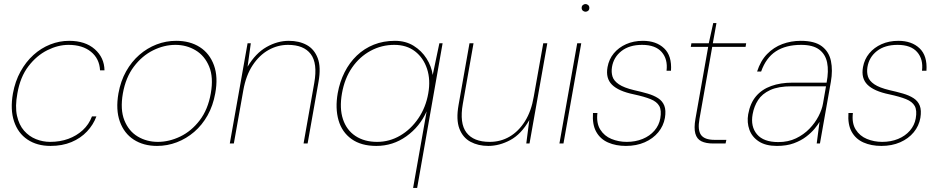

<svg xmlns="http://www.w3.org/2000/svg" viewBox="-20 -710 4647 950"><path d="M230 12Q163 12 116 -19.5Q69 -51 49.5 -109.5Q30 -168 44 -248Q55 -308 81.5 -356Q108 -404 145.5 -438Q183 -472 228.5 -490Q274 -508 322 -508Q402 -508 449 -466.5Q496 -425 497 -362H475Q472 -420 430 -454Q388 -488 319 -488Q267 -488 214 -461.5Q161 -435 120.5 -382Q80 -329 66 -248Q54 -183 64 -137.5Q74 -92 99 -63.5Q124 -35 158 -21.5Q192 -8 228 -8Q277 -8 318 -23Q359 -38 389.5 -66Q420 -94 435 -134H457Q442 -93 410.5 -59.5Q379 -26 333.5 -7Q288 12 230 12Z M757 12Q690 12 642 -19Q594 -50 573 -108.5Q552 -167 566 -248Q577 -309 604 -357Q631 -405 669.5 -438.5Q708 -472 754.5 -490Q801 -508 852 -508Q920 -508 968.5 -477Q1017 -446 1038.5 -387.5Q1060 -329 1045 -248Q1034 -187 1007 -139Q980 -91 941 -57.5Q902 -24 855 -6Q808 12 757 12ZM761 -8Q817 -8 872 -34.5Q927 -61 968 -114.5Q1009 -168 1023 -248Q1037 -327 1015 -380.5Q993 -434 948 -461Q903 -488 848 -488Q792 -488 737.5 -461Q683 -434 642.5 -380.5Q602 -327 588 -248Q574 -168 595.5 -114.5Q617 -61 661.5 -34.5Q706 -8 761 -8Z M1117 0 1205 -496H1221L1205 -380Q1245 -447 1299 -477.5Q1353 -508 1409 -508Q1460 -508 1497.5 -487.5Q1535 -467 1552 -422.5Q1569 -378 1556 -305L1502 0H1482L1535 -300Q1552 -397 1517.5 -442.5Q1483 -488 1405 -488Q1354 -488 1308.5 -462.5Q1263 -437 1230 -387Q1197 -337 1184 -264L1137 0Z M2024 220 2091 -159Q2057 -83 1990.5 -35.5Q1924 12 1842 12Q1767 12 1719.5 -22Q1672 -56 1655 -115Q1638 -174 1651 -249Q1661 -305 1685 -352.5Q1709 -400 1745.5 -435Q1782 -470 1829.5 -489Q1877 -508 1934 -508Q1987 -508 2026.5 -483.5Q2066 -459 2090.5 -420.5Q2115 -382 2121 -339L2154 -496H2170L2044 220ZM1846 -8Q1907 -8 1960 -39Q2013 -70 2050 -124.5Q2087 -179 2099 -248Q2111 -315 2093 -369.5Q2075 -424 2033.5 -456Q1992 -488 1931 -488Q1868 -488 1813.5 -458.5Q1759 -429 1722 -375.5Q1685 -322 1672 -248Q1659 -174 1677 -120Q1695 -66 1739 -37Q1783 -8 1846 -8Z M2396 12Q2346 12 2308 -8.5Q2270 -29 2253 -73.5Q2236 -118 2249 -191L2303 -496H2323L2270 -196Q2253 -100 2288 -54Q2323 -8 2403 -8Q2457 -8 2501.5 -34Q2546 -60 2577.5 -110Q2609 -160 2621 -232L2668 -496H2688L2600 0H2584L2599 -116Q2559 -46 2505 -17Q2451 12 2396 12Z M2748 0 2836 -496H2856L2768 0ZM2877 -652Q2870 -652 2864 -657Q2858 -662 2858 -671Q2858 -680 2864 -685Q2870 -690 2877 -690Q2884 -690 2890 -685Q2896 -680 2896 -671Q2896 -662 2890.5 -657Q2885 -652 2877 -652Z M3077 12Q3027 12 2988.5 -5Q2950 -22 2930 -58Q2910 -94 2914 -151H2936Q2930 -101 2950 -69Q2970 -37 3005.5 -22.5Q3041 -8 3081 -8Q3124 -8 3159.5 -22.5Q3195 -37 3218 -63.5Q3241 -90 3247 -124Q3254 -164 3242 -185.5Q3230 -207 3199 -219.5Q3168 -232 3117 -243Q3078 -251 3051 -263Q3024 -275 3008 -291Q2992 -307 2986.5 -328.5Q2981 -350 2986 -378Q2993 -417 3017 -446Q3041 -475 3078 -491.5Q3115 -508 3161 -508Q3227 -508 3266 -471Q3305 -434 3300 -360H3278Q3285 -417 3254 -452.5Q3223 -488 3157 -488Q3094 -488 3055 -457.5Q3016 -427 3008 -378Q3004 -353 3010.5 -331.5Q3017 -310 3042 -293Q3067 -276 3117 -264Q3153 -256 3184 -247Q3215 -238 3236.5 -224Q3258 -210 3267 -187Q3276 -164 3270 -127Q3263 -87 3237 -55.5Q3211 -24 3170 -6Q3129 12 3077 12Z M3509 0Q3473 0 3450.5 -11Q3428 -22 3420.5 -49Q3413 -76 3421 -122L3484 -478H3398L3401 -496H3487L3509 -596H3525L3507 -496H3672L3669 -478H3504L3441 -122Q3431 -67 3448.5 -42.5Q3466 -18 3516 -18H3574L3570 0Z M3824 12Q3769 12 3735 -10Q3701 -32 3688 -68Q3675 -104 3682 -145Q3692 -200 3721 -234Q3750 -268 3796 -284.5Q3842 -301 3900 -301H4070Q4081 -359 4072.5 -400.5Q4064 -442 4033 -465Q4002 -488 3944 -488Q3868 -488 3819 -456Q3770 -424 3746 -356H3726Q3743 -409 3775.5 -442.5Q3808 -476 3851 -492Q3894 -508 3942 -508Q4011 -508 4046.5 -481Q4082 -454 4091.5 -408Q4101 -362 4091 -305L4037 0H4021L4035 -107Q4027 -93 4010.5 -73Q3994 -53 3968.5 -33.5Q3943 -14 3907.5 -1Q3872 12 3824 12ZM3831 -7Q3880 -7 3918.5 -25.5Q3957 -44 3985 -73Q4013 -102 4030 -135Q4047 -168 4052 -197L4067 -283H3897Q3831 -283 3791 -264.5Q3751 -246 3731 -215Q3711 -184 3704 -145Q3693 -84 3725.5 -45.5Q3758 -7 3831 -7Z M4341 12Q4291 12 4252.5 -5Q4214 -22 4194 -58Q4174 -94 4178 -151H4200Q4194 -101 4214 -69Q4234 -37 4269.5 -22.5Q4305 -8 4345 -8Q4388 -8 4423.5 -22.5Q4459 -37 4482 -63.5Q4505 -90 4511 -124Q4518 -164 4506 -185.5Q4494 -207 4463 -219.5Q4432 -232 4381 -243Q4342 -251 4315 -263Q4288 -275 4272 -291Q4256 -307 4250.5 -328.5Q4245 -350 4250 -378Q4257 -417 4281 -446Q4305 -475 4342 -491.5Q4379 -508 4425 -508Q4491 -508 4530 -471Q4569 -434 4564 -360H4542Q4549 -417 4518 -452.5Q4487 -488 4421 -488Q4358 -488 4319 -457.5Q4280 -427 4272 -378Q4268 -353 4274.5 -331.5Q4281 -310 4306 -293Q4331 -276 4381 -264Q4417 -256 4448 -247Q4479 -238 4500.5 -224Q4522 -210 4531 -187Q4540 -164 4534 -127Q4527 -87 4501 -55.5Q4475 -24 4434 -6Q4393 12 4341 12Z"/></svg>

Font: DM Sans 24pt Thin
Style: Italic
Weight: 250
Italic angle: -10°
Designer: Colophon Foundry, Jonny Pinhorn
Foundry: Colophon Foundry
Version: Version 4.004;gftools[0.9.30]